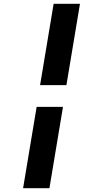

<svg xmlns="http://www.w3.org/2000/svg" viewBox="-20 -843 540 1006"><path d="M190 -397 261 -823H399L328 -397ZM101 143 172 -283H310L239 143Z"/></svg>

Font: Iosevka Curly Heavy
Style: Italic
Weight: 900
Italic angle: -9°
Monospace: yes
Designer: Belleve Invis
Foundry: Belleve Invis
Version: Version 22.1.2; ttfautohint (v1.8.4)